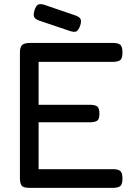

<svg xmlns="http://www.w3.org/2000/svg" viewBox="-20 -895 663 925"><path d="M121 10Q91 10 83.5 -2Q76 -14 76 -36V-643Q76 -668 86.5 -678Q97 -688 124 -688H526Q547 -688 558.5 -680Q570 -672 570 -642Q570 -612 558 -604.5Q546 -597 525 -597H166V-390H416Q437 -390 448 -382.5Q459 -375 459 -347Q459 -320 447.5 -313Q436 -306 414 -306H166V-80H526Q547 -80 558.5 -72Q570 -64 570 -35Q570 -5 558 2.5Q546 10 525 10ZM319 -745 168 -796Q149 -803 144.5 -813.5Q140 -824 146 -845Q153 -867 163 -872.5Q173 -878 193 -872L345 -820Q364 -813 368.5 -802Q373 -791 366 -771Q358 -749 348.5 -744Q339 -739 319 -745Z"/></svg>

Font: Fredoka
Style: Regular
Weight: 400
Designer: Ben Nathan
Foundry: Milena B. Brandão, Ben Nathan
Version: Version 2.001